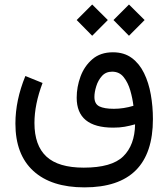

<svg xmlns="http://www.w3.org/2000/svg" viewBox="-20 -601 742 846"><path d="M480 -512.7 548.3 -581.1 617.2 -512.7 548.3 -443.4ZM317.9 -512.7 386.2 -581.1 455.1 -512.7 386.2 -443.4ZM167.5 -235.4Q131.8 -141.1 131.8 -59.1Q131.8 40 184.6 88.9Q237.3 137.7 349.1 137.7Q472.2 137.7 522.9 88.1Q573.7 38.6 575.2 -53.2Q551.3 -46.4 529.3 -42.5Q507.3 -38.6 479 -38.6Q317.9 -38.6 317.9 -170.4Q317.9 -217.8 334.7 -263.7Q351.6 -309.6 387 -340.1Q422.4 -370.6 477.5 -370.6Q526.9 -370.6 560.5 -345.7Q594.2 -320.8 614.7 -278.8Q635.3 -236.8 644.5 -184.3Q653.8 -131.8 653.8 -76.2Q653.8 224.6 352.1 224.6Q206.1 224.6 127 152.3Q47.9 80.1 47.9 -56.6Q47.9 -159.2 91.8 -266.1ZM567.9 -134.8Q564 -168 554 -202.6Q543.9 -237.3 524.9 -261.2Q505.9 -285.2 474.1 -285.2Q446.3 -285.2 429.2 -266.1Q412.1 -247.1 404.1 -220.9Q396 -194.8 396 -173.8Q396 -143.1 417.7 -132.3Q439.5 -121.6 481.9 -121.6Q503.4 -121.6 525.1 -125Q546.9 -128.4 567.9 -134.8Z"/></svg>

Font: Vazir FD-UI
Style: Regular-FD-UI
Weight: 400
Designer: Saber Rastikerdar
Foundry: Saber Rastikerdar
Version: Version 30.1.0